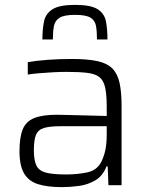

<svg xmlns="http://www.w3.org/2000/svg" viewBox="-20 -760 611 788"><path d="M234 8Q175 8 136.5 -4Q98 -16 79 -48Q60 -80 60 -139Q60 -196 73 -228.5Q86 -261 119.5 -275Q153 -289 213 -289Q228 -289 263.5 -288Q299 -287 341 -286Q383 -285 418 -284V-322Q418 -372 411.5 -401Q405 -430 388 -443.5Q371 -457 338 -461Q305 -465 253 -465Q230 -465 200 -463.5Q170 -462 141 -459.5Q112 -457 94 -454V-505Q129 -511 176 -514.5Q223 -518 275 -518Q340 -518 380.5 -509Q421 -500 442 -478Q463 -456 471 -418.5Q479 -381 479 -325V0H425L422 -77H417Q402 -38 371.5 -20Q341 -2 304.5 3Q268 8 234 8ZM251 -44Q298 -44 338 -52.5Q378 -61 396 -96Q408 -121 413 -147.5Q418 -174 418 -209V-242H229Q185 -242 161 -235Q137 -228 128 -207Q119 -186 119 -143Q119 -102 129.5 -80.5Q140 -59 168.5 -51.5Q197 -44 251 -44ZM288 -740Q353 -740 381 -722Q409 -704 415 -671.5Q421 -639 421 -598H378Q378 -631 374 -653.5Q370 -676 351.5 -687.5Q333 -699 288 -699Q244 -699 225 -687.5Q206 -676 201.5 -653.5Q197 -631 197 -598H154Q154 -639 160.5 -671.5Q167 -704 195.5 -722Q224 -740 288 -740Z"/></svg>

Font: Saira Light
Style: Regular
Weight: 300
Designer: Hector Gatti with collaboration of the Omnibus-Type team
Foundry: Omnibus-Type
Version: Version 1.100; ttfautohint (v1.8.3)